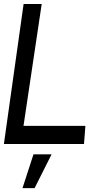

<svg xmlns="http://www.w3.org/2000/svg" viewBox="-30 -720 561 960"><path d="M-10.5 0 88 -700H178.5L87.5 -90.5H397L390 0ZM82.5 220.5 137.5 51.5H228L143 220.5Z"/></svg>

Font: Urbanist Medium
Style: Italic
Weight: 500
Italic angle: -8°
Designer: Corey Hu
Foundry: Corey Hu
Version: Version 1.330; ttfautohint (v1.8.4.7-5d5b)